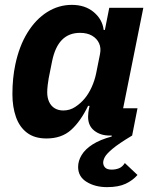

<svg xmlns="http://www.w3.org/2000/svg" viewBox="-20 -557 631 789"><path d="M545 -112 523 0Q468 33 443 54Q418 75 411 88Q404 101 404 111Q404 123 412 131.5Q420 140 439 140Q455 140 469 134.5Q483 129 493 113L545 162Q526 184 496.5 198Q467 212 420 212Q371 212 336 190.5Q301 169 301 129Q301 104 315.5 80Q330 56 360.5 36.5Q391 17 439 4V-30L469 0H430Q393 0 367.5 -20Q342 -40 342 -77Q342 -85 343 -94Q344 -103 345 -107L348 -122H342Q311 -58 272 -23Q233 12 171 12Q122 12 91 -11.5Q60 -35 45.5 -76.5Q31 -118 31 -170Q31 -203 34 -233.5Q37 -264 43 -292Q59 -368 93 -423Q127 -478 174 -507.5Q221 -537 275 -537Q330 -537 365.5 -507Q401 -477 406 -434H411L429 -525H569L486 -112ZM240 -103Q267 -103 289 -117.5Q311 -132 327 -151Q344 -171 356.5 -198.5Q369 -226 375 -255L391 -335Q396 -360 387 -379.5Q378 -399 358 -410.5Q338 -422 309 -422Q263 -422 234.5 -393Q206 -364 194 -305L180 -235Q178 -225 176 -207.5Q174 -190 174 -178Q174 -155 182 -138Q190 -121 205 -112Q220 -103 240 -103Z"/></svg>

Font: IBM Plex Sans
Style: Bold Italic
Weight: 700
Italic angle: -11.31°
Designer: Mike Abbink, Paul van der Laan, Pieter van Rosmalen
Foundry: Bold Monday
Version: Version 3.201